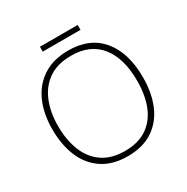

<svg xmlns="http://www.w3.org/2000/svg" viewBox="-186 -1084 1132 1162"><g transform="rotate(-30 379.5 -503.0)"><path d="M696 -451Q696 -343 661 -260Q626 -177 555.5 -130Q485 -83 379 -83Q274 -83 203.5 -130Q133 -177 98 -260Q63 -343 63 -452Q63 -560 99.5 -642.5Q136 -725 208 -771.5Q280 -818 384 -818Q534 -818 615 -720.5Q696 -623 696 -451ZM103 -452Q103 -354 133 -279Q163 -204 224.5 -161.5Q286 -119 380 -119Q474 -119 535 -161Q596 -203 625.5 -277.5Q655 -352 655 -451Q655 -608 585.5 -695Q516 -782 384 -782Q289 -782 227 -740Q165 -698 134 -623.5Q103 -549 103 -452ZM512 -923V-889H248V-923Z"/></g></svg>

Font: Noto Sans Telugu UI ExtraLight
Style: Regular
Weight: 200
Designer: Jelle Bosma - Monotype Design Team
Foundry: Monotype Imaging Inc.
Version: Version 2.005; ttfautohint (v1.8.4.7-5d5b)